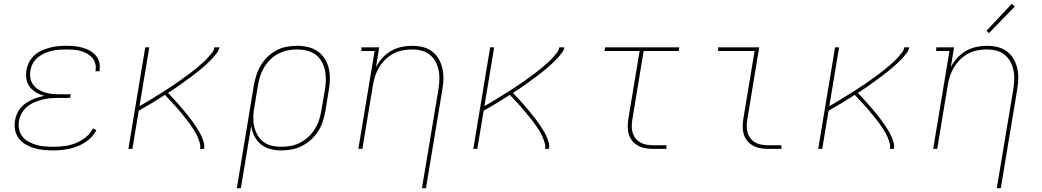

<svg xmlns="http://www.w3.org/2000/svg" viewBox="-20 -777 5440 1002"><path d="M257 8Q232 8 206.5 5.5Q181 3 158 -4Q135 -11 114 -23Q93 -35 78.5 -54Q64 -73 59 -97.5Q54 -122 58 -147Q61 -164 67.5 -180.5Q74 -197 85.5 -211.5Q97 -226 112 -236.5Q127 -247 143 -255Q159 -263 176 -268Q193 -273 210 -277Q188 -283 168.5 -294.5Q149 -306 135.5 -323.5Q122 -341 118 -364.5Q114 -388 118 -411Q122 -433 132.5 -453.5Q143 -474 160 -489Q177 -504 198 -513.5Q219 -523 240.5 -528.5Q262 -534 283.5 -536Q305 -538 326 -538Q348 -538 369 -536Q390 -534 410 -528.5Q430 -523 447.5 -513.5Q465 -504 478.5 -489Q492 -474 497.5 -454Q503 -434 500 -413Q500 -411 499.5 -409Q499 -407 498 -405H478Q478 -407 478.5 -408.5Q479 -410 479 -412Q482 -430 476.5 -447.5Q471 -465 459.5 -477.5Q448 -490 432 -498.5Q416 -507 399 -511.5Q382 -516 363.5 -517.5Q345 -519 326 -519Q307 -519 288 -517.5Q269 -516 249.5 -511.5Q230 -507 211.5 -498.5Q193 -490 177 -477Q161 -464 151.5 -446Q142 -428 139 -409Q135 -389 138.5 -369.5Q142 -350 153 -335Q164 -320 180 -310Q196 -300 214 -294.5Q232 -289 251.5 -287Q271 -285 291 -285H349L346 -266H288Q267 -266 245.5 -264.5Q224 -263 202.5 -257.5Q181 -252 160.5 -243.5Q140 -235 122 -220.5Q104 -206 93 -186Q82 -166 79 -144Q75 -122 80 -100.5Q85 -79 98 -63Q111 -47 130 -37Q149 -27 169.5 -21Q190 -15 212.5 -13Q235 -11 257 -11Q286 -11 315 -14.5Q344 -18 372.5 -29Q401 -40 426 -59.5Q451 -79 465 -107L483 -98Q468 -68 441 -46.5Q414 -25 383 -13Q352 -1 320 3.5Q288 8 257 8Z M650 0 738 -530H759L708 -223Q722 -231 735.5 -239Q749 -247 762.5 -255Q776 -263 789 -271.5Q802 -280 815.5 -288Q829 -296 842 -304.5Q855 -313 868.5 -322Q882 -331 895 -339.5Q908 -348 920.5 -357.5Q933 -367 946 -376Q959 -385 971.5 -394.5Q984 -404 996.5 -414Q1009 -424 1021 -434.5Q1033 -445 1044.5 -455.5Q1056 -466 1066.5 -478Q1077 -490 1087 -502.5Q1097 -515 1099 -530H1125Q1123 -516 1114 -503.5Q1105 -491 1095 -479.5Q1085 -468 1074 -457.5Q1063 -447 1051.5 -436.5Q1040 -426 1028.5 -416.5Q1017 -407 1005 -397.5Q993 -388 981 -379Q969 -370 956.5 -361Q944 -352 932 -343Q920 -334 907.5 -325.5Q895 -317 882 -308.5Q869 -300 857 -292Q867 -282 877 -271Q887 -260 897 -249Q907 -238 916.5 -227Q926 -216 935.5 -205Q945 -194 954 -182.5Q963 -171 972 -159.5Q981 -148 989.5 -136Q998 -124 1006 -111.5Q1014 -99 1021.5 -86Q1029 -73 1034.5 -59.5Q1040 -46 1044 -31Q1048 -16 1045 0H1024Q1027 -15 1023 -29.5Q1019 -44 1013.5 -57.5Q1008 -71 1001 -83.5Q994 -96 986 -108Q978 -120 970 -131.5Q962 -143 953 -154Q944 -165 935 -176Q926 -187 917 -198Q908 -209 898.5 -219.5Q889 -230 879.5 -240.5Q870 -251 860 -261Q850 -271 841 -282Q807 -260 773 -239.5Q739 -219 704 -199L671 0Z M1216 205 1305 -333Q1310 -360 1318.5 -386.5Q1327 -413 1341.5 -437Q1356 -461 1377.5 -481.5Q1399 -502 1424 -515Q1449 -528 1476.5 -533Q1504 -538 1530 -538Q1559 -538 1587 -531.5Q1615 -525 1637.5 -509.5Q1660 -494 1674.5 -471Q1689 -448 1695.5 -421Q1702 -394 1701.5 -365Q1701 -336 1696 -307L1678 -197Q1673 -170 1664.5 -143Q1656 -116 1640.5 -92Q1625 -68 1603 -48Q1581 -28 1555 -15Q1529 -2 1502 3Q1475 8 1447 8Q1418 8 1390 0.5Q1362 -7 1341 -24.5Q1320 -42 1307.5 -67Q1295 -92 1291 -120L1237 205ZM1447 -11Q1472 -11 1497 -15.5Q1522 -20 1545.5 -32Q1569 -44 1589 -62.5Q1609 -81 1623 -103.5Q1637 -126 1645 -150.5Q1653 -175 1657 -200L1676 -310Q1680 -336 1680.5 -362Q1681 -388 1675.5 -412Q1670 -436 1657.5 -457.5Q1645 -479 1625.5 -493Q1606 -507 1581 -513Q1556 -519 1530 -519Q1506 -519 1481 -514Q1456 -509 1433 -497Q1410 -485 1391 -466.5Q1372 -448 1358.5 -425.5Q1345 -403 1337.5 -379Q1330 -355 1326 -330L1308 -221Q1303 -196 1302 -170Q1301 -144 1306 -120Q1311 -96 1322.5 -74.5Q1334 -53 1353 -38Q1372 -23 1396.5 -17Q1421 -11 1447 -11Z M2182 205 2268 -310Q2272 -335 2273 -361Q2274 -387 2269 -411Q2264 -435 2252.5 -456Q2241 -477 2222 -492Q2203 -507 2179 -513Q2155 -519 2129 -519Q2105 -519 2080 -514Q2055 -509 2032.5 -497Q2010 -485 1991 -466.5Q1972 -448 1958.5 -425.5Q1945 -403 1937.5 -379.5Q1930 -356 1926 -331L1871 0H1850L1935 -511H1866V-530H1959L1942 -426Q1955 -452 1975.5 -474.5Q1996 -497 2021.5 -511.5Q2047 -526 2075 -532Q2103 -538 2131 -538Q2159 -538 2186 -531.5Q2213 -525 2234.5 -509Q2256 -493 2269.5 -469.5Q2283 -446 2289 -419Q2295 -392 2294 -363.5Q2293 -335 2288 -307L2203 205Z M2450 0 2538 -530H2559L2508 -223Q2522 -231 2535.5 -239Q2549 -247 2562.5 -255Q2576 -263 2589 -271.5Q2602 -280 2615.5 -288Q2629 -296 2642 -304.5Q2655 -313 2668.5 -322Q2682 -331 2695 -339.5Q2708 -348 2720.5 -357.5Q2733 -367 2746 -376Q2759 -385 2771.5 -394.5Q2784 -404 2796.5 -414Q2809 -424 2821 -434.5Q2833 -445 2844.5 -455.5Q2856 -466 2866.5 -478Q2877 -490 2887 -502.5Q2897 -515 2899 -530H2925Q2923 -516 2914 -503.5Q2905 -491 2895 -479.5Q2885 -468 2874 -457.5Q2863 -447 2851.5 -436.5Q2840 -426 2828.5 -416.5Q2817 -407 2805 -397.5Q2793 -388 2781 -379Q2769 -370 2756.5 -361Q2744 -352 2732 -343Q2720 -334 2707.5 -325.5Q2695 -317 2682 -308.5Q2669 -300 2657 -292Q2667 -282 2677 -271Q2687 -260 2697 -249Q2707 -238 2716.5 -227Q2726 -216 2735.5 -205Q2745 -194 2754 -182.5Q2763 -171 2772 -159.5Q2781 -148 2789.5 -136Q2798 -124 2806 -111.5Q2814 -99 2821.5 -86Q2829 -73 2834.5 -59.5Q2840 -46 2844 -31Q2848 -16 2845 0H2824Q2827 -15 2823 -29.5Q2819 -44 2813.5 -57.5Q2808 -71 2801 -83.5Q2794 -96 2786 -108Q2778 -120 2770 -131.5Q2762 -143 2753 -154Q2744 -165 2735 -176Q2726 -187 2717 -198Q2708 -209 2698.5 -219.5Q2689 -230 2679.5 -240.5Q2670 -251 2660 -261Q2650 -271 2641 -282Q2607 -260 2573 -239.5Q2539 -219 2504 -199L2471 0Z M3389 0Q3369 0 3348.5 -3.5Q3328 -7 3310.5 -16.5Q3293 -26 3280.5 -41Q3268 -56 3262 -75Q3256 -94 3256 -114.5Q3256 -135 3259 -156L3318 -511H3135L3138 -530H3525L3522 -511H3339L3280 -153Q3277 -135 3277 -117.5Q3277 -100 3282 -83.5Q3287 -67 3297.5 -54Q3308 -41 3322.5 -33Q3337 -25 3354.5 -22Q3372 -19 3389 -19H3458V0Z M3989 0Q3969 0 3948.5 -3.5Q3928 -7 3910.5 -16.5Q3893 -26 3880.5 -41Q3868 -56 3862 -75Q3856 -94 3856 -114.5Q3856 -135 3859 -156L3918 -511H3728V-530H3942L3880 -153Q3877 -135 3877 -117.5Q3877 -100 3882 -83.5Q3887 -67 3897.5 -54Q3908 -41 3922.5 -33Q3937 -25 3954.5 -22Q3972 -19 3989 -19H4058V0Z M4250 0 4338 -530H4359L4308 -223Q4322 -231 4335.5 -239Q4349 -247 4362.5 -255Q4376 -263 4389 -271.5Q4402 -280 4415.5 -288Q4429 -296 4442 -304.5Q4455 -313 4468.5 -322Q4482 -331 4495 -339.5Q4508 -348 4520.5 -357.5Q4533 -367 4546 -376Q4559 -385 4571.5 -394.5Q4584 -404 4596.5 -414Q4609 -424 4621 -434.5Q4633 -445 4644.5 -455.5Q4656 -466 4666.5 -478Q4677 -490 4687 -502.5Q4697 -515 4699 -530H4725Q4723 -516 4714 -503.5Q4705 -491 4695 -479.5Q4685 -468 4674 -457.5Q4663 -447 4651.5 -436.5Q4640 -426 4628.5 -416.5Q4617 -407 4605 -397.5Q4593 -388 4581 -379Q4569 -370 4556.5 -361Q4544 -352 4532 -343Q4520 -334 4507.5 -325.5Q4495 -317 4482 -308.5Q4469 -300 4457 -292Q4467 -282 4477 -271Q4487 -260 4497 -249Q4507 -238 4516.5 -227Q4526 -216 4535.5 -205Q4545 -194 4554 -182.5Q4563 -171 4572 -159.5Q4581 -148 4589.5 -136Q4598 -124 4606 -111.5Q4614 -99 4621.5 -86Q4629 -73 4634.5 -59.5Q4640 -46 4644 -31Q4648 -16 4645 0H4624Q4627 -15 4623 -29.5Q4619 -44 4613.5 -57.5Q4608 -71 4601 -83.5Q4594 -96 4586 -108Q4578 -120 4570 -131.5Q4562 -143 4553 -154Q4544 -165 4535 -176Q4526 -187 4517 -198Q4508 -209 4498.5 -219.5Q4489 -230 4479.5 -240.5Q4470 -251 4460 -261Q4450 -271 4441 -282Q4407 -260 4373 -239.5Q4339 -219 4304 -199L4271 0Z M5182 205 5268 -310Q5272 -335 5273 -361Q5274 -387 5269 -411Q5264 -435 5252.5 -456Q5241 -477 5222 -492Q5203 -507 5179 -513Q5155 -519 5129 -519Q5105 -519 5080 -514Q5055 -509 5032.5 -497Q5010 -485 4991 -466.5Q4972 -448 4958.5 -425.5Q4945 -403 4937.5 -379.5Q4930 -356 4926 -331L4871 0H4850L4935 -511H4866V-530H4959L4942 -426Q4955 -452 4975.5 -474.5Q4996 -497 5021.5 -511.5Q5047 -526 5075 -532Q5103 -538 5131 -538Q5159 -538 5186 -531.5Q5213 -525 5234.5 -509Q5256 -493 5269.5 -469.5Q5283 -446 5289 -419Q5295 -392 5294 -363.5Q5293 -335 5288 -307L5203 205ZM5141 -604 5128 -616 5260 -757 5276 -743Z"/></svg>

Font: Iosevka Curly Slab ThEx
Style: Italic
Weight: 100
Width: 7
Italic angle: -9°
Monospace: yes
Designer: Belleve Invis
Foundry: Belleve Invis
Version: Version 11.1.0; ttfautohint (v1.8.3)